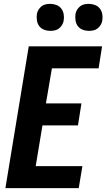

<svg xmlns="http://www.w3.org/2000/svg" viewBox="-20 -975 552 995"><path d="M8 0 129 -735H509L491 -621H249L218 -439H402L384 -325H200L165 -114H407L388 0ZM441 -815Q424 -815 408.5 -821Q393 -827 383.5 -839.5Q374 -852 371.5 -868.5Q369 -885 371 -902Q373 -914 379.5 -924.5Q386 -935 395.5 -942.5Q405 -950 417 -952.5Q429 -955 440 -955Q457 -955 472.5 -949Q488 -943 497.5 -930.5Q507 -918 510 -901.5Q513 -885 510 -868Q508 -856 501.5 -845.5Q495 -835 485.5 -827.5Q476 -820 464 -817.5Q452 -815 441 -815ZM241 -815Q224 -815 208.5 -821Q193 -827 183.5 -839.5Q174 -852 171.5 -868.5Q169 -885 171 -902Q173 -914 179.5 -924.5Q186 -935 195.5 -942.5Q205 -950 217 -952.5Q229 -955 240 -955Q257 -955 272.5 -949Q288 -943 297.5 -930.5Q307 -918 310 -901.5Q313 -885 310 -868Q308 -856 301.5 -845.5Q295 -835 285.5 -827.5Q276 -820 264 -817.5Q252 -815 241 -815Z"/></svg>

Font: Iosevka SS18 Heavy
Style: Italic
Weight: 900
Italic angle: -9°
Monospace: yes
Designer: Belleve Invis
Foundry: Belleve Invis
Version: Version 25.1.1; ttfautohint (v1.8.4)